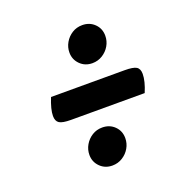

<svg xmlns="http://www.w3.org/2000/svg" viewBox="-128 -863 978 982"><g transform="rotate(-20 360.5 -372.0)"><path d="M201 -300Q155 -300 138 -311Q121 -322 121 -350Q121 -386 145 -445H546Q592 -445 609 -434.5Q626 -424 626 -396Q626 -357 602 -300ZM404 -535Q364 -535 337.5 -561.5Q311 -588 311 -626Q311 -655 325.5 -680Q340 -705 364.5 -720.5Q389 -736 420 -736Q460 -736 486.5 -710Q513 -684 513 -645Q513 -616 498.5 -591Q484 -566 459 -550.5Q434 -535 404 -535ZM321 -8Q281 -8 254.5 -34.5Q228 -61 228 -99Q228 -128 242.5 -153Q257 -178 281.5 -193.5Q306 -209 337 -209Q377 -209 403.5 -183Q430 -157 430 -118Q430 -89 415.5 -64Q401 -39 376 -23.5Q351 -8 321 -8Z"/></g></svg>

Font: Lemonada SemiBold
Style: Regular
Weight: 600
Designer: Mohamed Gaber (Arabic), Eduardo Tunni (Latin)
Foundry: Kief Type Foundry
Version: Version 4.005; ttfautohint (v1.8.3)